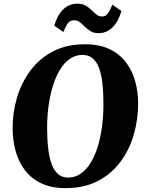

<svg xmlns="http://www.w3.org/2000/svg" viewBox="-20 -988 773 1019"><path d="M328 10.5Q252 10.5 198.2 -15.5Q144.5 -41.5 111.2 -86Q78 -130.5 62.5 -187.8Q47 -245 47 -308Q47 -391 70.2 -470Q93.5 -549 141 -613Q188.5 -677 260.8 -715Q333 -753 432 -753Q508 -753 561.5 -727.2Q615 -701.5 648.5 -657.2Q682 -613 697.5 -556.5Q713 -500 713 -438.5Q713 -354 690 -273.8Q667 -193.5 619.5 -129.5Q572 -65.5 499.5 -27.5Q427 10.5 328 10.5ZM341 -45.5Q379 -45.5 409.2 -66.8Q439.5 -88 462.2 -125.8Q485 -163.5 499.8 -213Q514.5 -262.5 521.8 -319.5Q529 -376.5 529 -436Q529 -498 523.5 -546.2Q518 -594.5 505.2 -628Q492.5 -661.5 471.2 -679Q450 -696.5 418.5 -696.5Q380.5 -696.5 350 -675.2Q319.5 -654 297.2 -616.5Q275 -579 260 -529.8Q245 -480.5 237.5 -424.5Q230 -368.5 230 -310.5Q230 -247.5 236 -198.2Q242 -149 255 -115Q268 -81 289.2 -63.2Q310.5 -45.5 341 -45.5ZM503 -812Q477.5 -812 460.5 -822.5Q443.5 -833 430.2 -846.2Q417 -859.5 404 -870Q391 -880.5 373.5 -880.5Q350.5 -880.5 338.5 -862.5Q326.5 -844.5 316.5 -818L268 -852Q283.5 -906.5 315 -937.5Q346.5 -968.5 390 -968.5Q416.5 -968.5 434 -958.5Q451.5 -948.5 464.8 -935.2Q478 -922 490.8 -911.5Q503.5 -901 520 -900.5Q542 -900 554.2 -918.5Q566.5 -937 576 -963.5L624.5 -929.5Q609 -875 577.8 -843.5Q546.5 -812 503 -812Z"/></svg>

Font: Merriweather 36pt Black
Style: Italic
Weight: 900
Italic angle: -7.8°
Version: Version 2.101